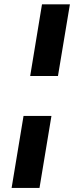

<svg xmlns="http://www.w3.org/2000/svg" viewBox="-20 -748 376 904"><path d="M90.8 -202.1H222.2L166 136.7H34.7ZM309.1 -727.5 252.9 -390.1H122.1L177.7 -727.5Z"/></svg>

Font: Inter 16pt
Style: Bold Italic
Weight: 700
Italic angle: -9.3988°
Version: Version 4.001;git-66647c0bb